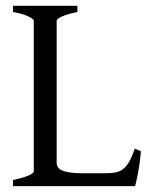

<svg xmlns="http://www.w3.org/2000/svg" viewBox="-20 -635 516 655"><path d="M460.9 -119.1Q457 -76.7 450.9 -45.4Q444.8 -14.2 440.9 0H24.4V-21Q57.6 -27.8 76.4 -35.9Q95.2 -43.9 95.2 -50.8V-564Q95.2 -569.8 77.4 -578.6Q59.6 -587.4 24.4 -594.2V-615.2H244.1V-594.2Q210.9 -587.4 192.1 -579.1Q173.3 -570.8 173.3 -564V-80.1Q173.3 -71.3 177.5 -64.7Q181.6 -58.1 191.9 -53.5Q202.1 -48.8 219.7 -46.4Q237.3 -43.9 264.2 -43.9H334Q356.4 -43.9 371.8 -46.4Q387.2 -48.8 398.9 -57.4Q410.6 -65.9 420.2 -82.5Q429.7 -99.1 439.9 -127.9Z"/></svg>

Font: Gentium Plus Eur
Style: Regular
Weight: 400
Designer: J. Victor Gaultney, Annie Olsen, Iska Routamaa, Becca Hirsbrunner
Foundry: SIL International
Version: Version 5.000